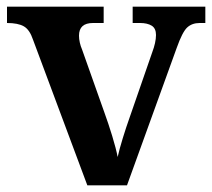

<svg xmlns="http://www.w3.org/2000/svg" viewBox="-20 -556 637 576"><path d="M79 -437Q69 -467 51.5 -477Q34 -487 1 -487V-536H291V-487H259Q217 -487 217 -449Q217 -439 219.5 -428Q222 -417 226 -408L293 -219Q305 -186 316.5 -148.5Q328 -111 333 -85Q338 -108 348.5 -142Q359 -176 368 -201L437 -400Q442 -413 445 -426.5Q448 -440 448 -451Q448 -471 435 -479Q422 -487 400 -487H378V-536H596V-487H579Q556 -487 541.5 -473.5Q527 -460 510 -412L361 0H242Z"/></svg>

Font: Noto Serif Khojki SemiBold
Style: Regular
Weight: 600
Version: Version 2.003